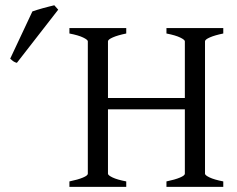

<svg xmlns="http://www.w3.org/2000/svg" viewBox="-20 -724 919 744"><path d="M249 0V-21Q282.2 -27.8 301.3 -35.9Q320.3 -43.9 320.3 -50.8V-564Q320.3 -569.8 302.2 -578.6Q284.2 -587.4 249 -594.2V-615.2H469.2V-594.2Q436 -587.4 417.2 -579.1Q398.4 -570.8 398.4 -564V-344.2H696.3V-564Q696.3 -569.8 678.2 -578.6Q660.2 -587.4 625 -594.2V-615.2H845.2V-594.2Q812 -587.4 793.2 -579.1Q774.4 -570.8 774.4 -564V-50.8Q774.4 -44.9 792.2 -36.4Q810.1 -27.8 845.2 -21V0H625V-21Q658.2 -27.8 677.2 -35.9Q696.3 -43.9 696.3 -50.8V-300.3H398.4V-50.8Q398.4 -44.9 416 -36.4Q433.6 -27.8 469.2 -21V0ZM45.4 -480.5Q41.5 -481.4 38.6 -482.7Q35.6 -483.9 32.7 -485.8Q29.8 -487.8 26.9 -490.2Q23.9 -492.7 19.5 -496.6L105.5 -679.7Q113.3 -682.6 124 -685.8Q134.8 -689 146.5 -692.4Q158.2 -695.8 169.7 -698.5Q181.2 -701.2 190.4 -703.6L205.6 -686.5Z"/></svg>

Font: Noto Serif Devanagari
Style: Regular
Weight: 400
Designer: Monotype Design Team
Foundry: Monotype Imaging Inc.
Version: Version 1.01